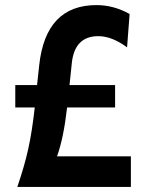

<svg xmlns="http://www.w3.org/2000/svg" viewBox="-20 -734 560 754"><path d="M204 -120H494V0H48Q76 -81.5 91 -149.5Q106 -217.5 116.5 -312H40V-400H125.5L134 -478Q159.5 -714 359 -714Q426.5 -714 489 -679L479 -548Q419.5 -592 366 -592Q273 -592 262 -486L253 -400H432V-312H243.5Q230 -192.5 204 -120Z"/></svg>

Font: Cabin
Style: Bold
Weight: 700
Designer: Pablo Impallari
Foundry: Pablo Impallari. http://www.impallari.com Igino Marini. http://www.ikern.com
Version: Version 3.001;hotconv 1.0.109;makeotfexe 2.5.65596